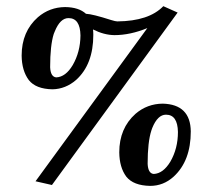

<svg xmlns="http://www.w3.org/2000/svg" viewBox="-20 -589 677 628"><path d="M462.9 -53.2Q464.4 -21.5 482.9 -20Q513.7 -21.5 537.1 -60.1Q562 -103 562 -157.2Q561 -213.9 522.9 -213.9Q495.6 -213.9 478 -170.4Q476.1 -166 475.1 -162.1Q462.9 -124.5 462.9 -53.2ZM370.1 -90.8Q370.1 -169.4 423.3 -216.8Q461.4 -249.5 512.2 -250Q603 -247.6 604 -159.2Q604 -62.5 547.9 -11.2Q514.6 19 471.2 19Q416.5 18.1 393.1 -11.2Q370.6 -41.5 370.1 -90.8ZM144 -369.1Q145.5 -337.4 164.1 -335.9Q194.8 -337.4 217.8 -376Q242.7 -418.9 243.2 -473.1Q242.2 -529.8 204.1 -529.8Q176.8 -529.8 159.2 -486.3Q157.2 -481.9 155.8 -478Q144 -440.4 144 -369.1ZM50.8 -407.2Q50.8 -485.8 104 -532.7Q142.1 -565.4 192.9 -565.9Q237.8 -565.4 261.2 -543.9Q282.7 -543 343.8 -523.4Q357.9 -519 363.8 -519Q467.3 -520 514.2 -568.8L561 -547.9L149.9 16.1L96.2 3.9L461.9 -497.1Q405.8 -474.1 354 -474.1Q319.8 -474.6 284.2 -492.7Q285.2 -484.4 285.2 -475.1Q285.2 -378.4 229 -327.6Q194.8 -297.9 151.9 -296.9Q97.2 -297.9 74.2 -327.1Q51.3 -357.9 50.8 -407.2Z"/></svg>

Font: Linux Libertine O
Style: Bold
Weight: 700
Designer: Philipp H. Poll
Foundry: Philipp H. Poll
Version: Version 5.0.0